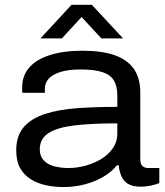

<svg xmlns="http://www.w3.org/2000/svg" viewBox="-20 -744 668 776"><path d="M235.9 12Q199.6 12 165.4 4.6Q131.1 -2.8 104 -19.8Q76.8 -36.8 61.2 -64.9Q45.6 -93 45.6 -136.3Q45.6 -195.8 76.5 -230.8Q107.4 -265.9 162.7 -283.7Q218 -301.5 292.6 -306.8Q367.2 -312.1 454.2 -312.1V-358Q454.2 -394.7 440.8 -417.8Q427.5 -441 395.2 -452.1Q363 -463.2 305.4 -463.2Q254.8 -463.2 222.7 -452.7Q190.6 -442.2 175.9 -424.9Q161.3 -407.6 161.3 -385.6V-368.9H70.5Q69.5 -374.4 69.5 -379.1Q69.5 -383.8 69.5 -390.3Q69.5 -438.1 98.4 -471.2Q127.3 -504.3 182.3 -521.6Q237.2 -539 314.6 -539Q391.6 -539 443.1 -521Q494.7 -502.9 520.8 -465.8Q546.9 -428.8 546.9 -369.7V-101.9Q546.9 -82 555.3 -73.4Q563.6 -64.9 580.1 -64.9H623.9V-4.1Q609.7 1.8 590.2 6.1Q570.7 10.5 549 10.5Q516.3 10.5 497.9 -0.6Q479.5 -11.7 470.9 -31.2Q462.4 -50.8 459.6 -76.1H452.6Q430.2 -48 395.9 -28.4Q361.7 -8.8 321.1 1.6Q280.5 12 235.9 12ZM256.8 -64.9Q292.4 -64.9 327.6 -75Q362.9 -85 391.3 -102.7Q419.6 -120.5 436.9 -146.1Q454.2 -171.8 454.2 -202.9V-245.4Q352.3 -245.4 282.4 -237.3Q212.6 -229.1 176.7 -206.5Q140.8 -183.8 140.8 -140.6Q140.8 -112.8 156.5 -96Q172.3 -79.1 198.9 -72Q225.5 -64.9 256.8 -64.9ZM143.6 -588.8 269 -724.5H351.4L477.3 -588.8H389.7L287 -699.8H332.4L230.1 -588.8Z"/></svg>

Font: Archivo SemiBold SemiExpanded
Style: Regular
Weight: 600
Width: 6
Version: Version 2.001